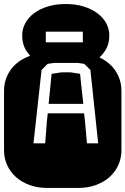

<svg xmlns="http://www.w3.org/2000/svg" viewBox="-22 -932 622 952"><path d="M364.3 -668.9Q413.6 -668.9 453.6 -654.3Q493.7 -639.6 521.7 -614.3Q549.8 -588.9 564.9 -554.9Q580.1 -521 580.1 -482.9V-186Q580.1 -147.9 564.9 -114Q549.8 -80.1 521.7 -54.7Q493.7 -29.3 453.6 -14.6Q413.6 0 364.3 0H213.9Q164.6 0 124.5 -14.6Q84.5 -29.3 56.4 -54.7Q28.3 -80.1 13.2 -114Q-2 -147.9 -2 -186V-482.9Q-2 -521 13.2 -554.9Q28.3 -588.9 56.4 -614.3Q84.5 -639.6 124.5 -654.3Q164.6 -668.9 213.9 -668.9ZM409.2 -221.2H464.8L426.3 -585L396 -615.2L331.1 -625H278.8L213.9 -615.2L184.1 -585L144 -221.2H202.1L210 -325.2L214.8 -370.1H395L399.9 -325.2ZM375 -565.9Q378.4 -526.4 382.8 -491.2Q387.2 -456.1 391.1 -417H219.2L233.9 -565.9Q247.6 -567.4 257.6 -569.3Q267.6 -571.3 281.2 -573.2H329.1ZM388.7 -722.2V-774.9H205.1V-722.2ZM172.9 -620.1Q131.3 -645 109.6 -678.5Q87.9 -711.9 87.9 -756.3Q87.9 -788.1 103 -816.4Q118.2 -844.7 146.2 -866Q174.3 -887.2 214.4 -899.7Q254.4 -912.1 303.7 -912.1Q353.5 -912.1 393.3 -899.7Q433.1 -887.2 461.4 -866Q489.7 -844.7 504.9 -816.4Q520 -788.1 520 -756.3Q520 -711.9 498 -678.5Q476.1 -645 435.1 -620.1Z"/></svg>

Font: Monofett
Style: Regular
Weight: 400
Designer: vernon adams
Foundry: vernon adams
Version: Version 1.000